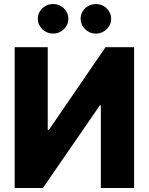

<svg xmlns="http://www.w3.org/2000/svg" viewBox="-20 -944 747 964"><path d="M219.7 -707V-292H225.6L509.8 -707H653.3V0H486.3V-415H481.4L195.3 0H53.7V-707ZM169.9 -849.6Q169.9 -869.6 180.2 -886.7Q190.4 -903.8 208.3 -913.8Q226.1 -923.8 247.1 -923.8Q267.6 -923.8 285.2 -913.8Q302.7 -903.8 313 -886.7Q323.2 -869.6 323.2 -849.6Q323.2 -830.1 313 -813Q302.7 -795.9 285.2 -785.6Q267.6 -775.4 247.1 -775.4Q226.1 -775.4 208.3 -785.6Q190.4 -795.9 180.2 -813Q169.9 -830.1 169.9 -849.6ZM384.8 -849.6Q384.8 -869.6 395 -886.7Q405.3 -903.8 423.1 -913.8Q440.9 -923.8 461.9 -923.8Q482.4 -923.8 500 -913.8Q517.6 -903.8 527.8 -886.7Q538.1 -869.6 538.1 -849.6Q538.1 -830.1 527.8 -813Q517.6 -795.9 500 -785.6Q482.4 -775.4 461.9 -775.4Q440.9 -775.4 423.1 -785.6Q405.3 -795.9 395 -813Q384.8 -830.1 384.8 -849.6Z"/></svg>

Font: Pretendard JP ExtraBold
Style: Regular
Weight: 800
Designer: Base glyphs from Inter by Rasmus Andersson; Hangeul glyphs from Noto Sans CJK(Source Han Sans) by Jang Soo-young and Kan
Foundry: Kil Hyung-jin
Version: Version 1.309